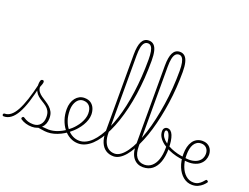

<svg xmlns="http://www.w3.org/2000/svg" viewBox="-275 -1846 2961 2287"><g transform="rotate(20 1205.5 -702.5)"><path d="M-61 17Q-71 17 -75.5 11.5Q-80 6 -79.5 -0.5Q-79 -7 -74.5 -12.5Q-70 -18 -61 -18Q-20 -18 16 -47Q52 -76 83.5 -134Q115 -192 144 -279.5Q173 -367 200 -483L224 -476Q197 -352 167.5 -259Q138 -166 103.5 -105Q69 -44 28 -13.5Q-13 17 -61 17ZM295 19Q255 19 217.5 8Q180 -3 151 -23Q145 -28 144 -34.5Q143 -41 149 -48Q154 -56 160.5 -57Q167 -58 175 -53Q204 -33 233 -24Q262 -15 299 -15Q355 -15 387.5 -51Q420 -87 420 -148Q420 -194 404 -223.5Q388 -253 362.5 -272.5Q337 -292 308 -309Q279 -326 253.5 -347.5Q228 -369 212 -401Q196 -433 196 -484Q196 -504 201.5 -526.5Q207 -549 228 -549Q237 -549 241.5 -543.5Q246 -538 246 -528Q246 -519 240.5 -500.5Q235 -482 225 -459Q227 -426 244.5 -402.5Q262 -379 288.5 -360.5Q315 -342 344.5 -323.5Q374 -305 400 -282Q426 -259 442.5 -227Q459 -195 459 -149Q459 -73 414 -27Q369 19 295 19ZM493 17Q456 17 428.5 11.5Q401 6 375.5 3.5Q350 1 319 12L340 -9Q378 -21 403.5 -22.5Q429 -24 450 -21Q471 -18 493 -18Q502 -18 507 -12.5Q512 -7 512 -0.5Q512 6 507 11.5Q502 17 493 17Z M494 17Q485 17 480 11.5Q475 6 475 -0.5Q475 -7 480 -12.5Q485 -18 494 -18Q550 -18 605.5 -39.5Q661 -61 708 -95Q713 -98 718 -96Q723 -94 727 -89Q731 -84 732 -78Q733 -72 728 -69Q693 -44 653.5 -24.5Q614 -5 573.5 6Q533 17 494 17Z M711 -98Q734 -115 755 -134Q776 -153 794 -175Q819 -204 836.5 -235Q854 -266 864 -297Q874 -328 874 -358Q874 -420 845.5 -452.5Q817 -485 765 -485Q756 -485 751.5 -490Q747 -495 748 -502Q749 -509 754.5 -514Q760 -519 769 -519Q820 -519 851.5 -496.5Q883 -474 898 -437.5Q913 -401 913 -359Q913 -325 901.5 -290Q890 -255 869.5 -220.5Q849 -186 821 -154Q802 -132 779 -111Q756 -90 731 -71Z M882 17Q825 17 776 -9.5Q727 -36 691 -82.5Q655 -129 634.5 -190Q614 -251 614 -321Q614 -364 625.5 -400.5Q637 -437 658 -463.5Q679 -490 707 -504.5Q735 -519 769 -519Q778 -519 782.5 -514Q787 -509 786 -502Q785 -495 779.5 -490Q774 -485 765 -485Q746 -485 728.5 -477Q711 -469 697.5 -454.5Q684 -440 674 -420Q664 -400 658.5 -375.5Q653 -351 653 -323Q653 -253 672 -196.5Q691 -140 723.5 -100Q756 -60 797 -39Q838 -18 882 -18Q923 -18 962.5 -37Q1002 -56 1038 -91.5Q1074 -127 1107 -178.5Q1140 -230 1170 -295Q1200 -360 1225 -438Q1250 -516 1269 -604Q1288 -692 1301.5 -789.5Q1315 -887 1322 -992Q1329 -1097 1329 -1208Q1329 -1217 1335 -1222.5Q1341 -1228 1348.5 -1228Q1356 -1228 1362 -1222.5Q1368 -1217 1368 -1208Q1368 -1094 1360.5 -986.5Q1353 -879 1338 -778.5Q1323 -678 1301.5 -587Q1280 -496 1253 -416Q1226 -336 1194 -269Q1162 -202 1126 -149Q1090 -96 1050.5 -59Q1011 -22 968.5 -2.5Q926 17 882 17Z M1329 17Q1272 17 1230 -10.5Q1188 -38 1165 -93Q1142 -148 1142 -230V-1205Q1142 -1316 1170 -1370Q1198 -1424 1257 -1424Q1295 -1424 1320 -1400.5Q1345 -1377 1356.5 -1329Q1368 -1281 1368 -1209Q1368 -1200 1362 -1195Q1356 -1190 1348.5 -1190Q1341 -1190 1335 -1195Q1329 -1200 1329 -1209Q1329 -1270 1321.5 -1310Q1314 -1350 1298 -1369.5Q1282 -1389 1257 -1389Q1230 -1389 1212.5 -1369.5Q1195 -1350 1186.5 -1309.5Q1178 -1269 1178 -1205V-230Q1178 -160 1197 -113Q1216 -66 1250 -42Q1284 -18 1329 -18Q1338 -18 1343 -12.5Q1348 -7 1348 -0.5Q1348 6 1343 11.5Q1338 17 1329 17Z M1329 17Q1321 17 1317 11.5Q1313 6 1313 -0.5Q1313 -7 1317 -12.5Q1321 -18 1329 -18Q1367 -18 1404.5 -45Q1442 -72 1477.5 -122Q1513 -172 1545 -241.5Q1577 -311 1604.5 -395.5Q1632 -480 1653.5 -577Q1675 -674 1691 -778Q1707 -882 1715 -990.5Q1723 -1099 1723 -1209Q1723 -1218 1729 -1223Q1735 -1228 1742.5 -1228Q1750 -1228 1756 -1223Q1762 -1218 1762 -1209Q1762 -1108 1755 -1007.5Q1748 -907 1734 -810Q1720 -713 1700.5 -621.5Q1681 -530 1656.5 -447.5Q1632 -365 1602.5 -294Q1573 -223 1541 -165.5Q1509 -108 1474.5 -67.5Q1440 -27 1403 -5Q1366 17 1329 17Z M1702 19Q1666 19 1636 5.5Q1606 -8 1583.5 -34.5Q1561 -61 1548.5 -101Q1536 -141 1536 -193V-1205Q1536 -1316 1564 -1370Q1592 -1424 1651 -1424Q1688 -1424 1713 -1400.5Q1738 -1377 1750 -1329Q1762 -1281 1762 -1209Q1762 -1200 1756 -1195Q1750 -1190 1742.5 -1190Q1735 -1190 1729 -1195Q1723 -1200 1723 -1209Q1723 -1270 1715 -1310Q1707 -1350 1691 -1369.5Q1675 -1389 1651 -1389Q1624 -1389 1606.5 -1369.5Q1589 -1350 1580.5 -1309.5Q1572 -1269 1572 -1205V-200Q1572 -155 1580.5 -120.5Q1589 -86 1606.5 -62.5Q1624 -39 1649.5 -27Q1675 -15 1708 -15Q1734 -15 1757 -23.5Q1780 -32 1799 -48Q1818 -64 1833.5 -87.5Q1849 -111 1859.5 -141.5Q1870 -172 1875.5 -209Q1881 -246 1881 -288Q1881 -386 1862.5 -437.5Q1844 -489 1821 -489Q1812 -489 1808.5 -496.5Q1805 -504 1808.5 -511.5Q1812 -519 1821 -519Q1844 -519 1862 -504Q1880 -489 1892 -459.5Q1904 -430 1910.5 -387Q1917 -344 1917 -288Q1917 -241 1910.5 -200Q1904 -159 1892 -125Q1880 -91 1861.5 -64Q1843 -37 1819.5 -18.5Q1796 0 1766.5 9.5Q1737 19 1702 19Z M2123 -228Q2079 -231 2031 -243Q1983 -255 1936.5 -275.5Q1890 -296 1853 -324Q1816 -352 1793.5 -387Q1771 -422 1771 -463Q1771 -490 1785.5 -504.5Q1800 -519 1821 -519Q1834 -519 1838 -511.5Q1842 -504 1838 -496.5Q1834 -489 1821 -489Q1814 -489 1808.5 -483Q1803 -477 1803 -463Q1803 -429 1823.5 -399.5Q1844 -370 1878 -345.5Q1912 -321 1954 -303Q1996 -285 2040 -274Q2084 -263 2123 -260Q2130 -259 2134 -254Q2138 -249 2138 -242.5Q2138 -236 2134.5 -231.5Q2131 -227 2123 -228Z M2325 17Q2261 17 2211 -23.5Q2161 -64 2132 -134.5Q2103 -205 2103 -296Q2103 -345 2113.5 -385.5Q2124 -426 2144.5 -456Q2165 -486 2196 -502.5Q2227 -519 2267 -519Q2299 -519 2323 -508Q2347 -497 2362.5 -479Q2378 -461 2386 -437.5Q2394 -414 2394 -388Q2394 -355 2380 -322.5Q2366 -290 2335.5 -264.5Q2305 -239 2256 -227.5Q2207 -216 2138 -226L2133 -258Q2192 -249 2234 -257Q2276 -265 2303 -284.5Q2330 -304 2342.5 -330.5Q2355 -357 2355 -385Q2355 -432 2329 -458.5Q2303 -485 2262 -485Q2231 -485 2208.5 -471Q2186 -457 2171 -432Q2156 -407 2149 -373Q2142 -339 2142 -298Q2142 -217 2166 -153Q2190 -89 2232.5 -52.5Q2275 -16 2329 -16Q2365 -16 2390.5 -30.5Q2416 -45 2433 -63.5Q2450 -82 2460 -94Q2465 -99 2470.5 -98.5Q2476 -98 2482 -94Q2487 -90 2490 -84.5Q2493 -79 2488 -73Q2477 -56 2454.5 -35Q2432 -14 2399.5 1.5Q2367 17 2325 17Z"/></g></svg>

Font: Playwrite BE WAL Thin
Style: Regular
Weight: 250
Version: Version 1.002